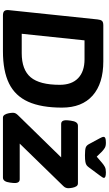

<svg xmlns="http://www.w3.org/2000/svg" viewBox="270 -1028 758 1339"><g transform="rotate(90 649.5 -359.0)"><path d="M89 0Q66 0 57.5 -9.5Q49 -19 51 -40L116 -660Q118 -681 126 -690.5Q134 -700 157 -700H408Q563 -700 647 -625.5Q731 -551 731 -412Q731 -267 690 -176Q649 -85 562.5 -42.5Q476 0 338 0ZM216 -131H351Q467 -131 519.5 -193.5Q572 -256 572 -396Q572 -480 525.5 -524.5Q479 -569 394 -569H262ZM801 0Q788 0 780.5 -12.5Q773 -25 770 -41.5Q767 -58 767 -70Q767 -78 770 -85.5Q773 -93 782 -103L1078 -406H845Q814 -406 820 -456L822 -473Q828 -523 857 -523H1259Q1273 -523 1280 -511.5Q1287 -500 1290 -484Q1293 -468 1293 -455Q1293 -448 1290 -439Q1287 -430 1278 -421L982 -117H1231Q1262 -117 1256 -67L1254 -50Q1248 0 1219 0ZM1182 -718Q1203 -718 1212 -714.5Q1221 -711 1221 -704Q1221 -697 1204 -675L1149 -601Q1142 -591 1134 -584.5Q1126 -578 1110 -575Q1094 -572 1064 -572Q1024 -572 1009 -577.5Q994 -583 985 -601L945 -675Q940 -684 937.5 -690.5Q935 -697 935 -702Q935 -710 944 -714Q953 -718 976 -718Q999 -718 1011.5 -710.5Q1024 -703 1037 -691L1073 -654L1116 -691Q1130 -703 1144 -710.5Q1158 -718 1182 -718Z"/></g></svg>

Font: Asap Semi Expanded Semi Expanded Regular
Style: Bold Italic
Weight: 700
Width: 6
Italic angle: -6°
Designer: Pablo Cosgaya
Foundry: Omnibus-Type
Version: Version 3.001; ttfautohint (v1.8.4.7-5d5b)